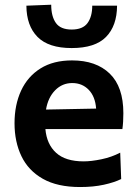

<svg xmlns="http://www.w3.org/2000/svg" viewBox="-20 -760 567 793"><path d="M311 12.5Q217 12.5 157 -21.5Q97 -55.5 68.5 -115Q40 -174.5 40 -251Q40 -327 67.2 -385.8Q94.5 -444.5 147.5 -477.5Q200.5 -510.5 277.5 -510.5Q377 -510.5 433.2 -456Q489.5 -401.5 489.5 -292.5Q489.5 -254.5 485.5 -227H167.5Q173 -164 211.8 -128.8Q250.5 -93.5 325.5 -93.5Q357 -93.5 399 -102.2Q441 -111 476.5 -129.5L480.5 -20.5Q452 -6.5 408.8 3Q365.5 12.5 311 12.5ZM278.5 -417Q237 -417 207.8 -387.2Q178.5 -357.5 170 -307.5L377 -311.5Q373.5 -361 346.5 -389Q319.5 -417 278.5 -417ZM276 -561.5Q180.5 -561.5 135 -607.5Q89.5 -653.5 89 -736.5L191.5 -740.5Q191.5 -692.5 210.8 -665.2Q230 -638 276 -638Q322 -638 341.5 -664.8Q361 -691.5 361 -736.5H463.5Q463 -653.5 418 -607.5Q373 -561.5 276 -561.5Z"/></svg>

Font: Commissioner SemiBold
Style: Regular
Weight: 600
Designer: Kostas Bartsokas
Foundry: Kostas Bartsokas
Version: Version 1.000; ttfautohint (v1.8.3)